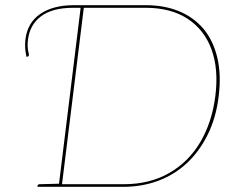

<svg xmlns="http://www.w3.org/2000/svg" viewBox="-20 -720 893 740"><path d="M206 0 292 -700H542Q614 -700 670.5 -676.5Q727 -653 765 -608Q802 -563 817.5 -498Q833 -433 823 -350Q813 -267 781 -202Q749 -137 701 -92Q653 -47 590.5 -23.5Q528 0 456 0ZM219 -10H457Q556 -10 631 -52.5Q706 -95 751.5 -171.5Q797 -248 810 -350Q823 -454 795 -530Q767 -606 702.5 -648Q638 -690 541 -690H303ZM124 0 125 -5Q125 -7 127.5 -8.5Q130 -10 132 -10L209 -12V0ZM82 -501Q78 -519 77 -535.5Q76 -552 78 -568Q86 -633 135.5 -666.5Q185 -700 264 -700H292L291 -690H263Q182 -690 138.5 -657.5Q95 -625 88 -568Q86 -555 86.5 -541Q87 -527 91 -512Q92 -508 91 -505.5Q90 -503 87 -502Z"/></svg>

Font: Aleo Thin
Style: Italic
Weight: 250
Italic angle: -7°
Designer: Alessio Laiso
Foundry: Alessio Laiso
Version: Version 2.001;gftools[0.9.29]